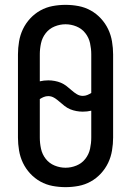

<svg xmlns="http://www.w3.org/2000/svg" viewBox="-20 -763 540 791"><path d="M250 8Q223 8 196.5 3Q170 -2 146.5 -15Q123 -28 104.5 -48Q86 -68 74.5 -92Q63 -116 58.5 -143Q54 -170 54 -196V-539Q54 -565 58.5 -592Q63 -619 74.5 -643Q86 -667 104.5 -687Q123 -707 146.5 -720Q170 -733 196.5 -738Q223 -743 250 -743Q277 -743 303.5 -738Q330 -733 353.5 -720Q377 -707 395.5 -687Q414 -667 425.5 -643Q437 -619 441.5 -592Q446 -565 446 -539V-196Q446 -170 441.5 -143Q437 -116 425.5 -92Q414 -68 395.5 -48Q377 -28 353.5 -15Q330 -2 303.5 3Q277 8 250 8ZM321 -368Q331 -368 339.5 -371.5Q348 -375 356 -380V-539Q356 -562 351 -585Q346 -608 331.5 -626.5Q317 -645 295 -654Q273 -663 250 -663Q227 -663 205 -654Q183 -645 168.5 -626.5Q154 -608 149 -585Q144 -562 144 -539V-428Q153 -430 161.5 -431Q170 -432 179 -432Q192 -432 205.5 -429.5Q219 -427 231 -422Q243 -417 254 -408.5Q265 -400 275 -391Q285 -382 296.5 -375Q308 -368 321 -368ZM250 -72Q273 -72 295 -81Q317 -90 331.5 -108.5Q346 -127 351 -150Q356 -173 356 -196V-307Q348 -305 339 -304Q330 -303 321 -303Q308 -303 294.5 -305.5Q281 -308 269 -313Q257 -318 246 -326.5Q235 -335 225 -344Q215 -353 203.5 -360Q192 -367 179 -367Q169 -367 160.5 -363.5Q152 -360 144 -355V-196Q144 -173 149 -150Q154 -127 168.5 -108.5Q183 -90 205 -81Q227 -72 250 -72Z"/></svg>

Font: Iosevka Term Medium
Style: Regular
Weight: 500
Monospace: yes
Designer: Belleve Invis
Foundry: Belleve Invis
Version: Version 26.3.1